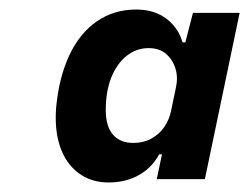

<svg xmlns="http://www.w3.org/2000/svg" viewBox="-20 -757 523 403"><path d="M208 -374Q171 -374 144.5 -394Q118 -414 106 -449.5Q94 -485 98 -533Q104 -595 125.5 -641Q147 -687 183 -712Q219 -737 266 -737Q304 -737 329.5 -717.5Q355 -698 363 -668H369L385 -730H483L410 -381H309L320 -433H314Q299 -405 271.5 -389.5Q244 -374 208 -374ZM260 -457Q281 -457 297.5 -466Q314 -475 324.5 -490Q335 -505 339 -524L349 -572Q354 -594 348.5 -612.5Q343 -631 329 -643.5Q315 -656 292 -656Q266 -656 245.5 -639.5Q225 -623 213.5 -594Q202 -565 202 -526Q202 -492 217 -474.5Q232 -457 260 -457Z"/></svg>

Font: Mona Sans ExtraLight
Style: Bold Italic
Weight: 700
Italic angle: -11.6951°
Version: Version 2.000